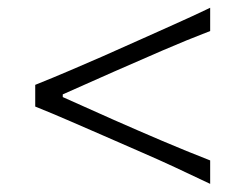

<svg xmlns="http://www.w3.org/2000/svg" viewBox="-20 -545 618 484"><path d="M509.8 -81.5V-140.6Q450.7 -163.6 389.4 -189.7Q328.1 -215.8 267.1 -242.7L138.2 -300.3V-307.1L267.1 -364.3Q328.1 -391.1 389.6 -417.7Q451.2 -444.3 509.8 -466.8V-525.4Q464.8 -503.9 421.1 -484.4Q377.4 -464.8 339.4 -447.8L237.3 -402.3Q200.7 -386.2 157.2 -367.7Q113.8 -349.1 68.8 -331.1V-276.4Q113.8 -258.3 157 -239.5Q200.2 -220.7 237.3 -204.6L338.9 -160.2Q377.4 -143.6 421.1 -123.3Q464.8 -103 509.8 -81.5Z"/></svg>

Font: Pinar VF
Style: Regular
Weight: 300
Designer: Amin Abedi
Version: Version 2.000